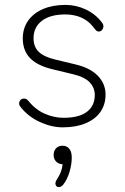

<svg xmlns="http://www.w3.org/2000/svg" viewBox="-20 -512 509 784"><path d="M64 -75Q55 -86 59.5 -97Q64 -108 75.5 -109.5Q87 -111 96 -100Q125 -64 163 -47.5Q201 -31 239 -31Q303 -31 335 -55.5Q367 -80 367 -124Q367 -154 346 -176Q325 -198 278 -209L195 -229Q132 -244 102.5 -275Q73 -306 73 -355Q73 -396 94.5 -427Q116 -458 155.5 -475Q195 -492 247 -492Q291 -492 331 -473Q371 -454 397 -419Q405 -409 401 -397.5Q397 -386 386.5 -383.5Q376 -381 367 -394Q360 -404 345 -419Q324 -437 299.5 -445Q275 -453 246 -453Q185 -453 151 -427Q117 -401 117 -356Q117 -321 138 -300.5Q159 -280 205 -269L288 -249Q348 -235 379.5 -202.5Q411 -170 411 -126Q411 -85 390 -55Q369 -25 329.5 -8.5Q290 8 236 8Q191 8 143.5 -13.5Q96 -35 64 -75ZM213 220Q224 203 230 185Q236 167 236 150L239 159Q221 159 210 148.5Q199 138 199 121Q199 104 209 93.5Q219 83 235 83Q253 83 263 95.5Q273 108 273 131Q273 159 264 189.5Q255 220 239 241Q230 252 220 252Q210 252 207 242Q204 232 213 220Z"/></svg>

Font: SN Pro Thin
Style: Regular
Weight: 200
Designer: Tobias Whetton
Foundry: Supernotes
Version: Version 1.003;Glyphs 3.3 (3324)